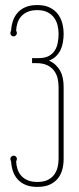

<svg xmlns="http://www.w3.org/2000/svg" viewBox="-20 -730 314 760"><path d="M231.9 -101.1Q231.9 -79.6 226.8 -59.6Q221.7 -39.6 209.5 -24.2Q197.3 -8.8 177.5 0.5Q157.7 9.8 127.9 9.8Q100.1 9.8 80.8 1.5Q61.5 -6.8 49.3 -20.8Q37.1 -34.7 31 -53.2Q24.9 -71.8 23.9 -91.8Q22.5 -93.8 21.7 -96.2Q21 -98.6 21 -101.1Q21 -106.4 24.9 -110.1Q28.8 -113.8 34.2 -113.8Q39.6 -113.8 43.2 -110.1Q46.9 -106.4 46.9 -101.1Q46.9 -98.6 46.1 -96.2Q45.4 -93.8 43.9 -91.8Q44.4 -75.2 49.3 -60.3Q54.2 -45.4 64.2 -34.2Q74.2 -22.9 89.8 -16.4Q105.5 -9.8 127.9 -9.8Q151.9 -9.8 168 -17.3Q184.1 -24.9 193.8 -37.8Q203.6 -50.8 207.8 -67.1Q211.9 -83.5 211.9 -101.1V-386.2Q211.9 -403.8 207.8 -420.7Q203.6 -437.5 193.6 -450.7Q183.6 -463.9 166.7 -471.9Q149.9 -480 125 -480H106.9V-500H133.8Q157.7 -500 173.1 -508.3Q188.5 -516.6 197 -530.3Q205.6 -543.9 208.7 -561.3Q211.9 -578.6 211.9 -596.2Q211.9 -613.3 207.8 -630.1Q203.6 -647 193.8 -660.2Q184.1 -673.3 168 -681.6Q151.9 -689.9 127.9 -689.9Q105.5 -689.9 89.8 -683.3Q74.2 -676.8 64.2 -665.5Q54.2 -654.3 49.3 -639.4Q44.4 -624.5 43.9 -607.9Q45.4 -606.4 46.1 -604Q46.9 -601.6 46.9 -599.1Q46.9 -593.8 42.7 -589.8Q38.6 -585.9 34.2 -585.9Q28.8 -585.9 24.9 -589.8Q21 -593.8 21 -599.1Q21 -601.6 21.7 -604Q22.5 -606.4 23.9 -607.9Q24.9 -628.4 31 -646.7Q37.1 -665 49.3 -679.2Q61.5 -693.4 80.8 -701.7Q100.1 -710 127.9 -710Q156.7 -710 176.8 -700.2Q196.8 -690.4 209 -674.3Q221.2 -658.2 226.6 -637.7Q231.9 -617.2 231.9 -596.2Q231.9 -580.1 229.2 -563.7Q226.6 -547.4 220 -533.2Q213.4 -519 202.1 -507.8Q190.9 -496.6 173.8 -490.2Q189.9 -482.9 200.9 -472.2Q211.9 -461.4 219 -448Q226.1 -434.6 229 -418.7Q231.9 -402.8 231.9 -386.2Z"/></svg>

Font: Wire One
Style: Regular
Weight: 400
Designer: Alexei Vanyashin, Gayaneh Bagdasaryan
Foundry: Cyreal Type Foundry
Version: Version 1.000